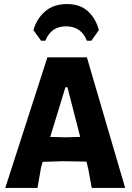

<svg xmlns="http://www.w3.org/2000/svg" viewBox="-20 -928 651 948"><path d="M183 -727 145 -779Q161 -836 203 -872Q245 -908 311 -908Q376 -908 415 -871.5Q454 -835 468 -779L431 -727H409Q381 -798 306 -798Q232 -798 204 -727ZM409 -645 598 0H433L416 -93L407 -130L291 -132L191 -129L183 -103L165 0H6L214 -645ZM303 -497 228 -252 302 -250 376 -252 313 -497Z"/></svg>

Font: Alegreya Sans ExtraBold
Style: Regular
Weight: 800
Designer: Juan Pablo del Peral
Foundry: Huerta Tipografica
Version: Version 2.007